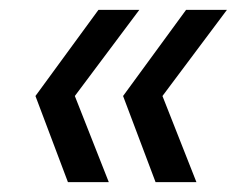

<svg xmlns="http://www.w3.org/2000/svg" viewBox="-20 -490 492 390"><path d="M296 -120 230 -295 358 -470H441L310 -295L379 -120ZM118 -120 52 -295 180 -470H263L132 -295L201 -120Z"/></svg>

Font: DM Sans 16pt
Style: Italic
Weight: 400
Italic angle: -10°
Version: Version 4.004;gftools[0.9.30]